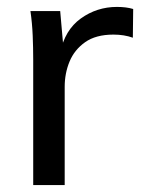

<svg xmlns="http://www.w3.org/2000/svg" viewBox="-20 -535 409 555"><path d="M76 0V-362Q76 -397 74.5 -432.5Q73 -468 68 -503H154L165 -378L154 -382Q167 -448 213.5 -481.5Q260 -515 318 -515Q332 -515 343.5 -513.5Q355 -512 365 -509L364 -426Q339 -435 308 -435Q257 -435 226 -413Q195 -391 181 -357Q167 -323 167 -284V0Z"/></svg>

Font: Muli Medium
Style: Regular
Weight: 500
Designer: Vernon Adams
Foundry: Vernon Adams
Version: Version 2.100; ttfautohint (v1.8.1.43-b0c9)